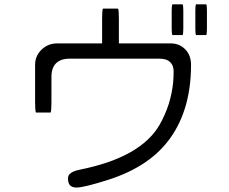

<svg xmlns="http://www.w3.org/2000/svg" viewBox="-20 -797 1040 873"><path d="M763.7 -777.3Q760.7 -770.5 760.7 -749V-666Q760.7 -644.5 763.7 -637.7H810.5Q813.5 -644.5 813.5 -666V-749Q813.5 -770.5 810.5 -777.3ZM871.1 -777.3Q868.2 -770.5 868.2 -749V-666Q868.2 -644.5 871.1 -637.7H918Q920.9 -644.5 920.9 -666V-749Q920.9 -770.5 918 -777.3ZM447.8 -757.8Q444.3 -747.6 444.3 -713.9V-599.6H239.3Q197.3 -599.6 167.5 -569.8Q139.6 -542 139.6 -502V-331.1Q139.6 -295.4 143.1 -285.2H210.4Q213.9 -295.9 213.9 -331.1V-448.2Q213.9 -488.3 234.9 -509.3Q255.9 -530.3 296.9 -530.3H705.1Q738.3 -530.3 754.4 -513.7Q769.5 -499 769.5 -472.4Q769.5 -445.8 767.1 -420.9Q764.6 -396 759.5 -371.6Q754.4 -347.2 747.1 -323.7Q731.9 -276.4 707 -231.9Q621.6 -81.1 342.3 -25.4Q310.5 -19 297.4 -6.3Q289.1 2 289.1 13.7Q289.1 36.1 298.8 45.9Q308.6 55.7 328.1 55.7Q361.3 55.7 470.7 21Q663.6 -40 756.1 -171.9Q848.6 -303.7 848.6 -502Q848.6 -546.4 821.8 -573.2Q795.4 -599.6 756.8 -599.6H520.5V-713.9Q520.5 -747.6 517.1 -757.8Z"/></svg>

Font: YuPearl-Light
Style: Light
Weight: 300
Designer: Max Yao
Foundry: Max-Everyday
Version: Version 1.011; ttfautohint (v1.8.3)